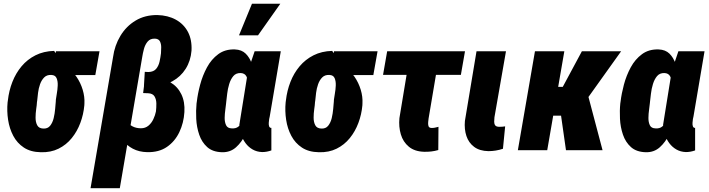

<svg xmlns="http://www.w3.org/2000/svg" viewBox="-20 -802 3787 1025"><path d="M20.5 -255.4 22 -265.6Q27.8 -317.9 46.1 -364.7Q64.5 -411.6 95.2 -448.2Q126 -484.9 169.4 -506.8Q212.9 -528.8 269 -530.3Q281.7 -513.2 288.8 -496.8Q295.9 -480.5 305.7 -466.1Q315.4 -451.7 334.5 -441.9Q366.2 -424.3 388.2 -392.3Q410.2 -360.4 421.4 -323Q432.6 -285.6 430.7 -250.5L430.2 -239.7Q425.8 -190.9 408.9 -145.8Q392.1 -100.6 363 -64.7Q334 -28.8 292.7 -8.3Q251.5 12.2 198.2 10.7Q143.6 9.8 107.4 -14.2Q71.3 -38.1 50.8 -76.9Q30.3 -115.7 23.2 -162.4Q16.1 -209 20.5 -255.4ZM178.7 -266.1 177.2 -255.9Q176.8 -242.7 173.3 -220Q169.9 -197.3 169.9 -173.6Q169.9 -149.9 178.7 -133.3Q187.5 -116.7 210.4 -115.7Q234.4 -114.3 247.6 -130.6Q260.7 -147 266.6 -171.6Q272.5 -196.3 274.4 -220.5Q276.4 -244.6 277.8 -259.8L278.3 -270Q279.3 -280.3 283.2 -301.5Q287.1 -322.8 288.1 -345.5Q289.1 -368.2 282.2 -384.5Q275.4 -400.9 254.4 -401.9Q230.5 -403.3 216.1 -388.9Q201.7 -374.5 193.8 -352.3Q186 -330.1 183.1 -306.4Q180.2 -282.7 178.7 -266.1ZM511.2 -528.3 488.8 -401.4H256.3L278.8 -528.3Z M754.4 -388.2 795.9 -387.2Q850.1 -385.7 889.2 -362.8Q928.2 -339.8 948 -299.1Q967.8 -258.3 964.4 -203.6Q960.9 -146 937.5 -96.7Q914.1 -47.4 871.3 -17.8Q828.6 11.7 765.6 10.3Q722.2 9.3 689.2 -8.1Q656.2 -25.4 634.5 -54.7Q612.8 -84 602.8 -120.8Q592.8 -157.7 594.2 -198.7L649.4 -198.2Q647.9 -173.3 658.4 -155Q668.9 -136.7 688.2 -127Q707.5 -117.2 732.4 -117.2Q755.9 -117.2 772.5 -131.1Q789.1 -145 798.8 -166Q808.6 -187 812.5 -207Q814.9 -227.1 814.7 -249.3Q814.5 -271.5 804.9 -287.4Q795.4 -303.2 770.5 -304.2L744.1 -305.2ZM819.8 -721.7Q876.5 -720.2 918.7 -697Q960.9 -673.8 983.2 -631.8Q1005.4 -589.8 1002.4 -531.7Q998 -477.1 971.2 -434.6Q944.3 -392.1 899.9 -367.9Q855.5 -343.8 800.8 -343.8H748.5L752.9 -418.5L772.9 -417.5Q800.3 -418.5 813.5 -434.3Q826.7 -450.2 831.8 -473.1Q836.9 -496.1 839.4 -517.6Q840.3 -531.2 840.6 -549.1Q840.8 -566.9 834 -580.8Q827.1 -594.7 807.6 -595.7Q782.2 -596.7 768.3 -580.1Q754.4 -563.5 748.3 -540Q742.2 -516.6 739.3 -497.6L619.6 202.6H463.4L583.5 -497.1Q591.8 -559.1 622.8 -610.6Q653.8 -662.1 703.9 -692.1Q753.9 -722.2 819.8 -721.7Z M1029.3 -250 1030.8 -259.8Q1035.6 -301.8 1048.6 -350.3Q1061.5 -398.9 1085 -442.4Q1108.4 -485.8 1145.3 -512.9Q1182.1 -540 1234.4 -538.1Q1270.5 -536.6 1291.7 -515.6Q1313 -494.6 1324.2 -461.9Q1335.4 -429.2 1339.1 -392.1Q1342.8 -355 1342.3 -320.6Q1341.8 -286.1 1340.8 -262.7L1339.8 -250.5Q1334 -217.3 1322.3 -172.6Q1310.5 -127.9 1290.8 -85.7Q1271 -43.5 1240.2 -15.9Q1209.5 11.7 1165.5 10.7Q1115.2 9.3 1086.2 -16.8Q1057.1 -43 1043.5 -83Q1029.8 -123 1027.6 -167.5Q1025.4 -211.9 1029.3 -250ZM1188 -259.8 1187 -250Q1186 -237.8 1182.9 -216.3Q1179.7 -194.8 1179.4 -172.4Q1179.2 -149.9 1187 -133.5Q1194.8 -117.2 1216.3 -116.7Q1239.3 -114.7 1253.4 -126.7Q1267.6 -138.7 1275.6 -157.5Q1283.7 -176.3 1287.6 -197.5Q1291.5 -218.8 1293.5 -235.8L1297.9 -274.9Q1299.3 -287.1 1302.2 -309.3Q1305.2 -331.5 1304.4 -355Q1303.7 -378.4 1295.2 -394.8Q1286.6 -411.1 1264.6 -412.1Q1239.7 -412.6 1225.6 -395.8Q1211.4 -378.9 1203.6 -353.3Q1195.8 -327.6 1192.9 -301.8Q1189.9 -275.9 1188 -259.8ZM1339.4 -528.3H1479L1419.9 -179.7Q1418.5 -175.8 1417 -166.5Q1415.5 -157.2 1414.8 -146.2Q1414.1 -135.3 1416.7 -127.7Q1419.4 -120.1 1426.8 -119.1Q1427.7 -119.1 1428 -119.4Q1428.2 -119.6 1428.7 -120.1V1Q1416 5.4 1404.1 7.6Q1392.1 9.8 1379.4 9.8Q1351.1 8.8 1328.9 -3.9Q1306.6 -16.6 1291 -37.6Q1275.4 -58.6 1266.6 -84.2Q1257.8 -109.9 1257.8 -136.2L1304.2 -424.3ZM1255.9 -613.3 1325.2 -782.2H1476.6L1357.4 -613.3Z M1504.9 -255.4 1506.3 -265.6Q1512.2 -317.9 1530.5 -364.7Q1548.8 -411.6 1579.6 -448.2Q1610.4 -484.9 1653.8 -506.8Q1697.3 -528.8 1753.4 -530.3Q1766.1 -513.2 1773.2 -496.8Q1780.3 -480.5 1790 -466.1Q1799.8 -451.7 1818.8 -441.9Q1850.6 -424.3 1872.6 -392.3Q1894.5 -360.4 1905.8 -323Q1917 -285.6 1915 -250.5L1914.6 -239.7Q1910.2 -190.9 1893.3 -145.8Q1876.5 -100.6 1847.4 -64.7Q1818.4 -28.8 1777.1 -8.3Q1735.8 12.2 1682.6 10.7Q1627.9 9.8 1591.8 -14.2Q1555.7 -38.1 1535.2 -76.9Q1514.6 -115.7 1507.6 -162.4Q1500.5 -209 1504.9 -255.4ZM1663.1 -266.1 1661.6 -255.9Q1661.1 -242.7 1657.7 -220Q1654.3 -197.3 1654.3 -173.6Q1654.3 -149.9 1663.1 -133.3Q1671.9 -116.7 1694.8 -115.7Q1718.8 -114.3 1731.9 -130.6Q1745.1 -147 1751 -171.6Q1756.8 -196.3 1758.8 -220.5Q1760.7 -244.6 1762.2 -259.8L1762.7 -270Q1763.7 -280.3 1767.6 -301.5Q1771.5 -322.8 1772.5 -345.5Q1773.4 -368.2 1766.6 -384.5Q1759.8 -400.9 1738.8 -401.9Q1714.8 -403.3 1700.4 -388.9Q1686 -374.5 1678.2 -352.3Q1670.4 -330.1 1667.5 -306.4Q1664.6 -282.7 1663.1 -266.1ZM1995.6 -528.3 1973.1 -401.4H1740.7L1763.2 -528.3Z M2462.4 -528.3 2440.4 -402.3H2024.9L2046.9 -528.3ZM2171.4 -528.3H2328.6L2268.1 -169.9Q2267.1 -162.6 2265.9 -150.9Q2264.6 -139.2 2267.3 -129.6Q2270 -120.1 2281.2 -119.1Q2291.5 -118.2 2301.5 -120.4Q2311.5 -122.6 2320.8 -125L2319.8 -1Q2301.3 4.4 2282.5 6.6Q2263.7 8.8 2244.1 8.3Q2193.4 6.8 2162.6 -18.8Q2131.8 -44.4 2119.9 -84.7Q2107.9 -125 2112.3 -171.4Z M2523.9 -528.3H2681.2L2619.6 -175.8Q2618.2 -163.6 2618.2 -152.1Q2618.2 -140.6 2623.5 -133.1Q2628.9 -125.5 2644 -125Q2652.8 -124.5 2660.9 -125.5Q2668.9 -126.5 2676.8 -127.4L2665 -7.8Q2646.5 -1.5 2626.7 1.7Q2606.9 4.9 2587.4 4.9Q2540 3.9 2511 -18.1Q2481.9 -40 2470 -75.9Q2458 -111.8 2461.9 -156.2Z M2992.7 -528.3 2901.4 0H2744.6L2835.9 -528.3ZM3295.9 -528.3 3050.3 -184.6H2914.1L2921.9 -338.4H2984.4L3086.4 -528.3ZM3001.5 0 2970.2 -219.7 3121.1 -286.1 3196.8 0Z M3291.5 -250 3293 -259.8Q3297.9 -301.8 3310.8 -350.3Q3323.7 -398.9 3347.2 -442.4Q3370.6 -485.8 3407.5 -512.9Q3444.3 -540 3496.6 -538.1Q3532.7 -536.6 3554 -515.6Q3575.2 -494.6 3586.4 -461.9Q3597.7 -429.2 3601.3 -392.1Q3605 -355 3604.5 -320.6Q3604 -286.1 3603 -262.7L3602.1 -250.5Q3596.2 -217.3 3584.5 -172.6Q3572.8 -127.9 3553 -85.7Q3533.2 -43.5 3502.4 -15.9Q3471.7 11.7 3427.7 10.7Q3377.4 9.3 3348.4 -16.8Q3319.3 -43 3305.7 -83Q3292 -123 3289.8 -167.5Q3287.6 -211.9 3291.5 -250ZM3450.2 -259.8 3449.2 -250Q3448.2 -237.8 3445.1 -216.3Q3441.9 -194.8 3441.7 -172.4Q3441.4 -149.9 3449.2 -133.5Q3457 -117.2 3478.5 -116.7Q3501.5 -114.7 3515.6 -126.7Q3529.8 -138.7 3537.8 -157.5Q3545.9 -176.3 3549.8 -197.5Q3553.7 -218.8 3555.7 -235.8L3560.1 -274.9Q3561.5 -287.1 3564.5 -309.3Q3567.4 -331.5 3566.7 -355Q3565.9 -378.4 3557.4 -394.8Q3548.8 -411.1 3526.9 -412.1Q3502 -412.6 3487.8 -395.8Q3473.6 -378.9 3465.8 -353.3Q3458 -327.6 3455.1 -301.8Q3452.1 -275.9 3450.2 -259.8ZM3601.6 -528.3H3741.2L3682.1 -179.7Q3680.7 -175.8 3679.2 -166.5Q3677.7 -157.2 3677 -146.2Q3676.3 -135.3 3679 -127.7Q3681.6 -120.1 3689 -119.1Q3689.9 -119.1 3690.2 -119.4Q3690.4 -119.6 3690.9 -120.1V1Q3678.2 5.4 3666.3 7.6Q3654.3 9.8 3641.6 9.8Q3613.3 8.8 3591.1 -3.9Q3568.8 -16.6 3553.2 -37.6Q3537.6 -58.6 3528.8 -84.2Q3520 -109.9 3520 -136.2L3566.4 -424.3Z"/></svg>

Font: Roboto Condensed Black
Style: Italic
Weight: 900
Italic angle: -12°
Designer: Christian Robertson
Foundry: Google
Version: Version 3.008; 2023